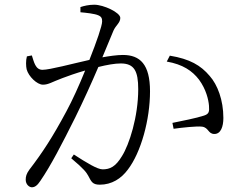

<svg xmlns="http://www.w3.org/2000/svg" viewBox="-20 -776 1040 814"><path d="M687 -515C755 -503 795 -476 824 -438C854 -397 864 -353 866 -328C868 -302 866 -293 845 -286C816 -276 746 -262 711 -255L716 -230C751 -235 816 -242 837 -239C865 -235 862 -208 889 -208C916 -208 927 -239 927 -276C927 -352 902 -417 869 -454C831 -499 785 -526 700 -540ZM321 -724C344 -722 382 -718 397 -711C411 -705 413 -697 413 -685C413 -667 390 -600 359 -522C287 -506 191 -480 160 -480C130 -480 124 -514 115 -541L94 -537C89 -519 90 -495 93 -482C101 -452 137 -417 162 -417C186 -417 199 -428 245 -445C266 -453 302 -466 341 -477C316 -415 287 -351 261 -303C202 -193 160 -129 104 -56C92 -39 89 -28 89 -14C89 6 104 18 115 18C127 18 138 11 151 -9C195 -73 242 -164 299 -278C333 -347 368 -424 397 -492C433 -501 467 -507 492 -507C549 -507 566 -475 566 -398C566 -281 528 -163 497 -114C470 -69 446 -58 415 -58C393 -58 347 -86 293 -121L282 -105C338 -58 346 -45 354 -31C367 -7 371 7 403 7C454 7 494 -19 522 -57C578 -130 616 -269 616 -389C616 -503 574 -543 501 -543C476 -543 442 -538 414 -533L461 -646C471 -669 490 -679 490 -700C490 -723 419 -756 380 -756C356 -756 336 -751 321 -746Z"/></svg>

Font: Noto Serif CJK HK Light
Style: Regular
Weight: 300
Designer: Ryoko NISHIZUKA 西塚涼子 (kana & ideographs); Frank Grießhammer (Latin, Greek & Cyrillic); Wenlong ZHANG 张文龙 (bopomofo); San
Foundry: Adobe
Version: Version 2.001;hotconv 1.1.0;makeotfexe 2.6.0